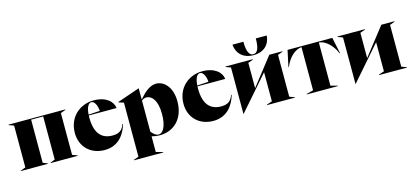

<svg xmlns="http://www.w3.org/2000/svg" viewBox="-70 -1271 4393 2031"><g transform="rotate(-15 2126.5 -256.0)"><path d="M13 0H308V-5L258 -25V-497H390V-25L340 -5V0H635V-5L580 -25V-483L635 -503V-508H13V-503L68 -483V-25L13 -5Z M928 15C1088 15 1157 -104 1185 -201L1179 -203C1160 -149 1131 -112 1048 -112C930 -112 858 -184 858 -359C858 -367 858 -375 859 -382H1163C1155 -456 1082 -523 948 -523C799 -523 668 -416 668 -241C668 -86 778 15 928 15ZM859 -391C864 -470 889 -511 920 -511C954 -511 979 -461 984 -399Z M1198 200H1518V195L1443 175V3C1468 9 1496 15 1532 15C1683 15 1803 -92 1803 -284C1803 -446 1714 -523 1632 -523C1556 -523 1493 -457 1443 -400V-523H1442L1198 -439V-434L1253 -417V175L1198 195ZM1443 -48V-388C1453 -397 1471 -409 1496 -409C1550 -409 1611 -354 1611 -198C1611 -54 1564 4 1523 4C1492 4 1466 -19 1443 -48Z M2118 15C2278 15 2347 -104 2375 -201L2369 -203C2350 -149 2321 -112 2238 -112C2120 -112 2048 -184 2048 -359C2048 -367 2048 -375 2049 -382H2353C2345 -456 2272 -523 2138 -523C1989 -523 1858 -416 1858 -241C1858 -86 1968 15 2118 15ZM2049 -391C2054 -470 2079 -511 2110 -511C2144 -511 2169 -461 2174 -399Z M2443 25H2446L2768 -344V-25L2708 -5V0H3013V-5L2958 -25V-483L3013 -503V-508H2869L2633 -206V-483L2688 -503V-508H2388V-503L2443 -483ZM2520 -712C2528 -614 2596 -547 2708 -547C2823 -547 2888 -614 2896 -712H2776C2776 -606 2754 -557 2708 -557C2664 -557 2640 -606 2640 -712Z M3144 0H3484V-5L3409 -25V-498C3477 -492 3550 -430 3592 -330H3597L3559 -508H3069L3031 -330H3036C3078 -430 3147 -492 3219 -498V-25L3144 -5Z M3670 25H3673L3995 -344V-25L3935 -5V0H4240V-5L4185 -25V-483L4240 -503V-508H4096L3860 -206V-483L3915 -503V-508H3615V-503L3670 -483Z"/></g></svg>

Font: Nyght Serif Dark
Style: Regular
Weight: 800
Designer: Maksym Kobuzan
Version: Version 0.410;Glyphs 3.1.2 (3151)